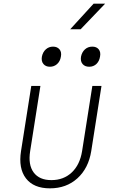

<svg xmlns="http://www.w3.org/2000/svg" viewBox="-20 -1020 640 1050"><path d="M253 10Q164 10 122 -44.5Q80 -99 95 -194L151 -550H201L145 -194Q133 -119 164 -77Q195 -35 261 -35Q328 -35 372.5 -77Q417 -119 429 -194L485 -550H535L479 -194Q464 -100 403.5 -45Q343 10 253 10ZM468 -655Q444 -655 431.5 -670Q419 -685 423 -710Q428 -735 444.5 -750Q461 -765 485 -765Q508 -765 520 -750Q532 -735 527 -710Q523 -685 507 -670Q491 -655 468 -655ZM253 -655Q230 -655 217.5 -670Q205 -685 209 -710Q214 -735 230.5 -750Q247 -765 270 -765Q293 -765 305.5 -750Q318 -735 313 -710Q309 -685 292.5 -670Q276 -655 253 -655ZM364 -860 492 -1000H555L421 -860Z"/></svg>

Font: NKDuy Mono Thin
Style: Italic
Weight: 100
Italic angle: -9°
Monospace: yes
Designer: NKDuy
Foundry: NKDuy
Version: Version 2.251; ttfautohint (v1.8.4.7-5d5b)